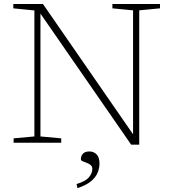

<svg xmlns="http://www.w3.org/2000/svg" viewBox="-20 -718 864 966"><path d="M153 -31.5V-665.5L47 -676V-698H196L658 -30L649.5 -3.5V-666L545.5 -676V-698H785V-676L680.5 -666V10H640L172.5 -665.5L183.5 -669.5V-31.5L288 -22V0H48.5V-22ZM365 208Q410.5 194.5 427.5 173.8Q444.5 153 444.5 132Q444.5 119.5 435.8 112.2Q427 105 415.8 101Q404.5 97 395.8 93.2Q387 89.5 387 84Q387 65.5 397.8 54.8Q408.5 44 430 44Q451 44 465.8 58.5Q480.5 73 480.5 105.5Q480.5 127 471.5 150Q462.5 173 438.8 193.2Q415 213.5 370 228.5Z"/></svg>

Font: Newsreader 9pt ExtraLight
Style: Regular
Weight: 250
Designer: Hugues Gentile
Foundry: Production Type
Version: Version 1.003